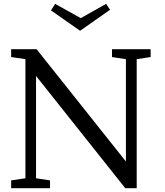

<svg xmlns="http://www.w3.org/2000/svg" viewBox="-20 -997 873 1017"><path d="M170.9 -594.7V-52.7L245.1 -41.5V0H39.1V-41.5L114.7 -52.7V-683.6L39.1 -694.8V-736.3H173.8L647 -141.6V-683.6L573.2 -694.8V-736.3H777.8V-694.8L704.1 -683.6V0H643.6ZM404.3 -834 250 -941.9 272 -976.6 407.7 -900.9 542 -976.6 563 -945.3Z"/></svg>

Font: Habibi
Style: Regular
Weight: 400
Designer: Magnus Gaarde
Foundry: Magnus Gaarde
Version: Version 1.001